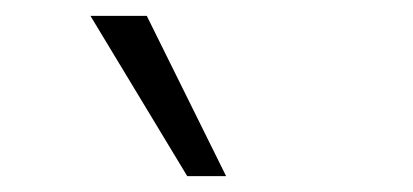

<svg xmlns="http://www.w3.org/2000/svg" viewBox="-20 -787 520 242"><path d="M216 -565 94 -767H165L265 -565Z"/></svg>

Font: Nunitoga
Style: Light
Weight: 300
Designer: Vernon Adams
Foundry: Vernon Adams
Version: Version 1.0